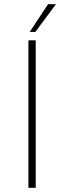

<svg xmlns="http://www.w3.org/2000/svg" viewBox="-20 -899 307 919"><path d="M116 -706H151V0H116ZM248 -879 149 -746H122L210 -879Z"/></svg>

Font: Josefin Sans ExtraLight
Style: Regular
Weight: 250
Designer: Santiago Orozco
Foundry: Typemade
Version: Version 2.000